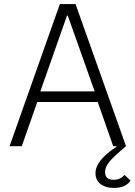

<svg xmlns="http://www.w3.org/2000/svg" viewBox="-20 -718 665 943"><path d="M27 0 274 -698H351L599 0Q539 50 517.5 76Q496 102 496 127Q496 165 538 165Q572 165 591 141L621 169Q598 205 538 205Q499 205 474 186Q449 167 449 132Q449 70 553 2L552 0H536L460 -217H163L87 0ZM445 -269 313 -641H309L178 -269Z"/></svg>

Font: IBM Plex Sans Light
Style: Regular
Weight: 300
Designer: Mike Abbink, Paul van der Laan, Pieter van Rosmalen
Foundry: Bold Monday
Version: Version 3.0